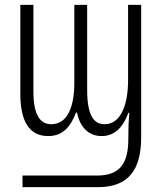

<svg xmlns="http://www.w3.org/2000/svg" viewBox="-20 -552 669 793"><path d="M73 221H384C509 221 563 152 563 15V-532H509V-221C509 -121 480 -39 412 -39C368 -39 340 -74 340 -181V-532H287V-211C287 -100 253 -39 192 -39C147 -39 118 -75 118 -174V-532H64V-165C64 -46 104 10 179 10C238 10 271 -27 294 -87H298C309 -32 342 10 400 10C459 10 492 -35 510 -86H514C511 -51 510 -22 510 14V22C510 129 470 173 381 173H73Z"/></svg>

Font: Noto Sans Display Condensed Light
Style: Regular
Weight: 300
Width: 3
Designer: Monotype Design Team
Foundry: Monotype Imaging Inc.
Version: Version 1.900